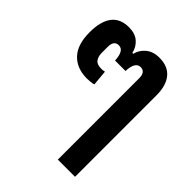

<svg xmlns="http://www.w3.org/2000/svg" viewBox="-210 -691 1011 1011"><g transform="rotate(45 296.0 -185.0)"><path d="M390 -412Q390 -459 354 -459Q315 -459 312 -388H234Q231 -459 192 -459Q156 -459 156 -412V-367Q156 -341 168 -323.5Q180 -306 212 -306Q220 -306 225.5 -306.5Q231 -307 238 -309L246 -222Q237 -219 222.5 -217.5Q208 -216 196 -216Q121 -216 77.5 -261.5Q34 -307 34 -399Q34 -479 65.5 -521.5Q97 -564 163 -564Q209 -564 236 -540Q263 -516 270 -481H277Q285 -516 314 -540Q343 -564 389 -564Q453 -564 485.5 -524.5Q518 -485 518 -413V194H390Z"/></g></svg>

Font: IBM Plex Sans Thai SmBld
Style: Regular
Weight: 600
Designer: Mike Abbink, Paul van der Laan, Pieter van Rosmalen, Ben Mitchell, Mark Frömberg
Foundry: Bold Monday
Version: Version 1.2